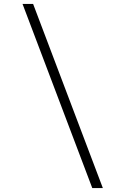

<svg xmlns="http://www.w3.org/2000/svg" viewBox="-20 -850 640 980"><path d="M505 110H451L95 -830H149Z"/></svg>

Font: JetBrains Mono Extra Light
Style: Regular
Weight: 200
Monospace: yes
Designer: Philipp Nurullin, Konstantin Bulenkov
Foundry: JetBrains
Version: 2.002